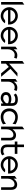

<svg xmlns="http://www.w3.org/2000/svg" viewBox="2284 -2964 692 5299"><g transform="rotate(90 2629.5 -315.0)"><path d="M35 0H108V-641L35 -587Z M179 -226C179 -95 288 11 419 11C505 11 581 -35 623 -104C623 -104 561 -129 525 -99C496 -75 460 -60 419 -60C339 -60 271 -116 255 -192H657V-226C657 -357 550 -462 419 -462C288 -462 179 -357 179 -226ZM255 -257C270 -334 338 -391 419 -391C500 -391 567 -334 581 -257Z M722 -226C722 -95 831 11 962 11C1048 11 1124 -35 1166 -104C1166 -104 1104 -129 1068 -99C1039 -75 1003 -60 962 -60C882 -60 814 -116 798 -192H1200V-226C1200 -357 1093 -462 962 -462C831 -462 722 -357 722 -226ZM798 -257C813 -334 881 -391 962 -391C1043 -391 1110 -334 1124 -257Z M1268 0H1341V-191C1341 -247 1361 -292 1388 -323C1412 -351 1448 -375 1496 -375C1541 -375 1552 -368 1570 -356L1600 -425C1572 -438 1562 -447 1504 -447C1426 -447 1376 -401 1341 -349V-451L1268 -397Z M1664 0H1738V-134L1828 -212L2004 0H2100L1880 -258L2094 -451H1996L1738 -221V-641L1664 -587Z M2161 0H2234V-191C2234 -247 2254 -292 2281 -323C2305 -351 2341 -375 2389 -375C2434 -375 2445 -368 2463 -356L2493 -425C2465 -438 2455 -447 2397 -447C2319 -447 2269 -401 2234 -349V-451L2161 -397Z M2522 -132C2522 -45 2593 11 2690 11C2771 11 2836 -62 2836 -62V0H2902V-299C2902 -410 2842 -462 2729 -462C2649 -462 2602 -440 2561 -405L2599 -349C2635 -382 2670 -391 2729 -391C2798 -391 2829 -366 2829 -299V-258C2829 -258 2777 -283 2720 -283C2611 -283 2522 -241 2522 -132ZM2599 -133C2599 -197 2656 -214 2720 -214C2774 -214 2829 -192 2829 -192V-139C2829 -139 2771 -58 2693 -58C2638 -58 2599 -81 2599 -133Z M3213 -390C3281 -390 3332.1 -368.3 3372 -335L3396 -315L3410 -399C3361 -434 3289 -462 3208 -462C3173 -462 3142 -456 3113 -444C3033 -411 2973 -338 2973 -226C2973 -192 2978 -160 2989 -131C3020 -48 3095 11 3208 11C3289 11 3361 -17 3410 -52L3396 -136L3372 -116C3331 -84 3276 -62 3208 -62C3185 -62 3163 -66 3143 -74C3088 -96 3050 -149 3050 -226C3050 -249 3054 -271 3062 -291C3084.5 -347.2 3135 -390 3213 -390Z M3475 0H3549V-156C3549 -212 3568 -257 3595 -288C3619 -316 3657 -340 3705 -340C3760 -340 3783 -300 3783 -245V0H3856V-253C3856 -348 3806 -412 3711 -412C3633 -412 3584 -366 3549 -314V-641L3475 -587Z M3887 -377H3969V-160C3971 -50 4031 11 4141 11C4210 11 4236 -7 4269 -30L4237 -93C4208 -72 4201 -60 4141 -60C4073 -60 4042 -98 4042 -166V-377H4227V-449H4042V-632H3969V-449H3887Z M4292 -226C4292 -95 4401 11 4532 11C4618 11 4694 -35 4736 -104C4736 -104 4674 -129 4638 -99C4609 -75 4573 -60 4532 -60C4452 -60 4384 -116 4368 -192H4770V-226C4770 -357 4663 -462 4532 -462C4401 -462 4292 -357 4292 -226ZM4368 -257C4383 -334 4451 -391 4532 -391C4613 -391 4680 -334 4694 -257Z M4838 0H4912V-187C4912 -243 4933 -288 4960 -319C4984 -347 5020 -371 5068 -371C5123 -371 5148 -331 5148 -276V0H5220V-284C5220 -379 5171 -443 5076 -443C4998 -443 4947 -397 4912 -345V-432L4838 -377Z"/></g></svg>

Font: Charger Sport
Style: Regular
Weight: 400
Designer: Jasper
Foundry: Cannot Into Space Fonts
Version: Version 1.1